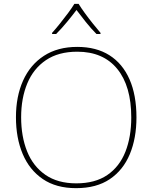

<svg xmlns="http://www.w3.org/2000/svg" viewBox="-20 -969 794 999"><path d="M376 10Q272 10 202.5 -37.5Q133 -85 98 -168Q63 -251 63 -359Q63 -467 100 -549.5Q137 -632 208.5 -678.5Q280 -725 382 -725Q481 -725 549.5 -681.5Q618 -638 654 -556Q690 -474 690 -358Q690 -250 655.5 -167Q621 -84 551.5 -37Q482 10 376 10ZM377 -15Q475 -15 538.5 -58.5Q602 -102 632.5 -179.5Q663 -257 663 -358Q663 -521 590 -610.5Q517 -700 382 -700Q284 -700 219 -656Q154 -612 122 -535Q90 -458 90 -359Q90 -259 121 -181.5Q152 -104 216 -59.5Q280 -15 377 -15ZM389 -949Q401 -929 421 -901.5Q441 -874 463 -846.5Q485 -819 503 -798V-792H482Q454 -820 426.5 -854.5Q399 -889 378 -917Q357 -889 328.5 -854.5Q300 -820 272 -792H251V-798Q270 -819 292 -846.5Q314 -874 334.5 -901.5Q355 -929 367 -949Z"/></svg>

Font: Noto Sans Symbols Thin
Style: Regular
Weight: 250
Version: Version 2.002